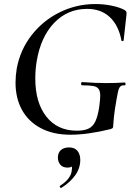

<svg xmlns="http://www.w3.org/2000/svg" viewBox="-20 -656 672 952"><path d="M57 -246Q57 -280 63 -316Q80 -409 137 -482Q194 -555 277 -595.5Q360 -636 453 -636Q495 -636 535.5 -627.5Q576 -619 600 -605Q606 -600 607 -596Q608 -592 607 -582L593 -456Q592 -452 587 -452Q582 -452 582 -456Q568 -530 524.5 -571Q481 -612 412 -612Q315 -612 248.5 -542.5Q182 -473 162 -353Q155 -311 155 -267Q155 -147 210 -77.5Q265 -8 361 -8Q397 -8 418.5 -18Q440 -28 452.5 -53.5Q465 -79 472 -126Q477 -164 477 -181Q477 -204 469 -215Q461 -226 442.5 -229.5Q424 -233 387 -233Q385 -233 383.5 -235.5Q382 -238 382 -241Q382 -244 383.5 -246.5Q385 -249 387 -249Q459 -244 505 -244Q550 -244 599 -247Q602 -247 602.5 -240Q603 -233 599 -233Q583 -234 576 -226.5Q569 -219 564.5 -198.5Q560 -178 550 -116Q544 -73 543 -54.5Q542 -36 541 -28Q540 -22 538 -20.5Q536 -19 529 -16Q415 12 330 12Q243 12 181.5 -21Q120 -54 88.5 -112Q57 -170 57 -246ZM283 276Q279 276 277 271.5Q275 267 278 265Q328 233 335 195Q337 183 337 178Q337 153 319 149L350 134Q352 175 315 175Q291 175 279 160.5Q267 146 267 125Q267 102 281.5 88.5Q296 75 323 75Q350 75 364 92Q378 109 378 137Q378 178 353 213Q328 248 285 275Z"/></svg>

Font: Cormorant Infant SemiBold
Style: Italic
Weight: 600
Italic angle: -10°
Designer: Christian Thalmann (Catharsis Fonts)
Foundry: Catharsis Fonts
Version: Version 4.000